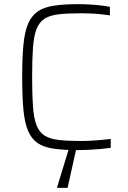

<svg xmlns="http://www.w3.org/2000/svg" viewBox="-20 -716 617 926"><path d="M356 8Q287 8 239 1Q191 -6 161.5 -26Q132 -46 115.5 -84.5Q99 -123 93 -186.5Q87 -250 87 -344Q87 -437 93 -500Q99 -563 115.5 -601.5Q132 -640 161.5 -660.5Q191 -681 239 -688.5Q287 -696 356 -696Q382 -696 410 -694.5Q438 -693 464.5 -690Q491 -687 510 -683V-642Q490 -645 465 -647.5Q440 -650 415 -651Q390 -652 369 -652Q306 -652 263 -647Q220 -642 194.5 -625.5Q169 -609 156 -575.5Q143 -542 139 -485.5Q135 -429 135 -344Q135 -259 139 -202.5Q143 -146 156 -112.5Q169 -79 194.5 -62.5Q220 -46 263 -41Q306 -36 369 -36Q404 -36 444 -39Q484 -42 514 -46V-3Q494 0 466.5 2.5Q439 5 410 6.5Q381 8 356 8ZM256 190V185L318 -18H351V-13L306 190Z"/></svg>

Font: Saira Thin ExtraLight
Style: Regular
Weight: 250
Version: Version 1.101